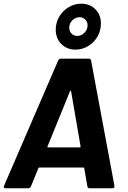

<svg xmlns="http://www.w3.org/2000/svg" viewBox="-26 -1017 689 1037"><path d="M446 -10 429 -108Q429 -112 425 -112H186Q183 -112 181 -108L141 -10Q136 0 127 0H4Q-2 0 -4.5 -3.5Q-7 -7 -4 -14L288 -690Q293 -700 302 -700H455Q464 -700 466 -690L592 -14V-10Q592 0 581 0H458Q449 0 446 -10ZM234 -221H404Q406 -221 408 -222.5Q410 -224 409 -227L358 -524Q358 -528 356 -527.5Q354 -527 352 -524L231 -227Q228 -221 234 -221ZM275 -857Q275 -895 294 -927Q313 -959 344.5 -978Q376 -997 413 -997Q459 -997 489 -967Q519 -937 519 -890Q519 -852 500.5 -819.5Q482 -787 450 -768Q418 -749 382 -749Q335 -749 305 -779.5Q275 -810 275 -857ZM447 -880Q447 -899 434.5 -911.5Q422 -924 404 -924Q382 -924 365 -907.5Q348 -891 348 -867Q348 -848 360.5 -835.5Q373 -823 392 -823Q413 -823 430 -840Q447 -857 447 -880Z"/></svg>

Font: Barlow
Style: Bold Italic
Weight: 700
Italic angle: -7°
Designer: Jeremy Tribby
Foundry: Tribby Type
Version: Version 1.422